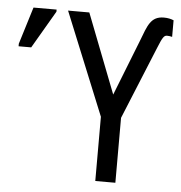

<svg xmlns="http://www.w3.org/2000/svg" viewBox="-52 -769 774 819"><g transform="rotate(5 335.0 -360.0)"><path d="M386 0H472V-278L599 -588C618 -635 624 -644 637 -644C645 -644 651 -643 659 -641V-712C647 -717 634 -720 617 -720C560 -720 549 -678 524 -613L430 -374L298 -714H207L386 -275ZM10 -544H64L158 -705V-714H59L10 -555Z"/></g></svg>

Font: Noto Sans Condensed
Style: Regular
Weight: 400
Width: 3
Designer: Monotype Design Team
Foundry: Monotype Imaging Inc.
Version: Version 2.013